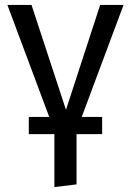

<svg xmlns="http://www.w3.org/2000/svg" viewBox="-20 -547 532 780"><path d="M312 -72H395V-2H291V202L201 213V-2H97V-72H180L10 -527H108L248 -101L387 -527H482Z"/></svg>

Font: FiraGO
Style: Regular
Weight: 400
Designer: bBox Type
Foundry: bBox Type GmbH
Version: Version 1.001;April 20, 2020;FontCreator 12.0.0.2555 64-bit